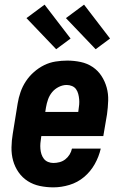

<svg xmlns="http://www.w3.org/2000/svg" viewBox="-20 -799 540 827"><path d="M210 8Q180 8 151.5 2Q123 -4 99.5 -19Q76 -34 60 -57Q44 -80 36.5 -107Q29 -134 29.5 -164Q30 -194 35 -223L56 -353Q60 -378 68.5 -402.5Q77 -427 91.5 -449Q106 -471 126.5 -489Q147 -507 170.5 -518.5Q194 -530 219.5 -534Q245 -538 270 -538Q299 -538 327.5 -532Q356 -526 379 -510.5Q402 -495 417 -472Q432 -449 439.5 -422Q447 -395 446 -365.5Q445 -336 441 -307L425 -213H158L157 -206Q155 -194 154 -182Q153 -170 154 -158Q155 -146 158.5 -135Q162 -124 169 -115Q176 -106 187 -101.5Q198 -97 210 -97Q223 -97 236.5 -100.5Q250 -104 261 -112.5Q272 -121 279.5 -133Q287 -145 290 -159H414Q406 -124 388 -92Q370 -60 342 -36.5Q314 -13 279 -2.5Q244 8 210 8ZM175 -317H317L318 -324Q320 -336 321 -348Q322 -360 321 -371.5Q320 -383 317 -394.5Q314 -406 307.5 -415Q301 -424 290 -428.5Q279 -433 267 -433Q250 -433 233 -424.5Q216 -416 204.5 -402Q193 -388 187 -371Q181 -354 178 -336ZM392 -587 264 -721 342 -779 454 -633ZM222 -587 94 -721 172 -779 284 -633Z"/></svg>

Font: Iosevka Curly Slab XBdObl
Style: Regular
Weight: 800
Italic angle: -9°
Monospace: yes
Designer: Belleve Invis
Foundry: Belleve Invis
Version: Version 11.1.0; ttfautohint (v1.8.3)